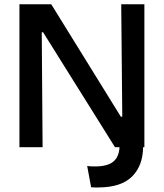

<svg xmlns="http://www.w3.org/2000/svg" viewBox="-20 -680 757 887"><path d="M69.8 0V-660.2H216.8L538.1 -141.1H544.9L540 -660.2H647V0H641.1Q640.1 85.9 589.8 135.7Q539.6 185.5 435.1 186Q426.3 187 400.9 185.1L382.8 86.9Q396 88.9 418.9 88.9Q476.6 88.9 503.2 66.9Q529.8 44.9 532.2 0H511.2L179.2 -530.8H172.9L176.8 0Z"/></svg>

Font: Bricolage Grotesque Medium
Style: Regular
Weight: 500
Designer: Mathieu Triay
Foundry: Atelier Triay
Version: Version 1.000;gftools[0.9.30]